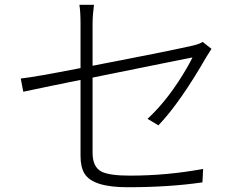

<svg xmlns="http://www.w3.org/2000/svg" viewBox="-20 -783 1040 809"><path d="M647.5 -254.9 601.6 -282.2Q691.4 -365.2 768.6 -499Q782.2 -522.5 791 -541Q788.1 -540 664.1 -515.6Q473.6 -477.5 370.1 -456.1V-138.7Q370.1 -79.1 408.2 -59.6Q442.4 -43 526.4 -43Q684.6 -43 835.9 -71.3L833 -14.6Q693.4 5.9 516.6 5.9Q371.1 5.9 335.9 -51.8Q319.3 -79.1 319.3 -126V-446.3Q276.4 -437.5 199.2 -421.9Q101.6 -401.4 78.1 -396.5L67.4 -452.1Q129.9 -459 319.3 -496.1V-683.6Q319.3 -734.4 314.5 -762.7H376Q370.1 -717.8 370.1 -683.6V-505.9Q675.8 -564.5 792 -590.8Q821.3 -597.7 834 -606.4L871.1 -577.1Q859.4 -559.6 850.6 -544.9Q738.3 -349.6 647.5 -254.9Z"/></svg>

Font: Taipei Sans TC Beta Light
Style: Regular
Weight: 300
Designer: JT Foundry
Foundry: JT Foundry
Version: Version 1.000